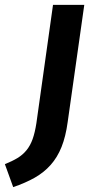

<svg xmlns="http://www.w3.org/2000/svg" viewBox="-112 -549 403 786"><path d="M105 -529H233L165 -49Q157 10 140 52.5Q123 95 95.5 126Q68 157 30 178.5Q-8 200 -58 217L-92 123Q-62 111 -40.5 98Q-19 85 -3.5 66Q12 47 21.5 20.5Q31 -6 37 -45Z"/></svg>

Font: Xgbmvzvtohvqztyvzapvmeyoton
Style: Regular
Weight: 500
Italic angle: -8°
Designer: Carrois Corporate & Edenspiekermann
Foundry: Carrois Corporate GbR & Edenspiekermann AG
Version: Version 2.001